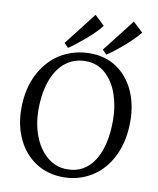

<svg xmlns="http://www.w3.org/2000/svg" viewBox="-106 -1085 971 1181"><g transform="rotate(10 379.5 -495.0)"><path d="M44 0ZM718 -395Q718 -270 672 -177Q626 -84 546.5 -35Q467 14 371 14Q273 14 199 -34Q125 -82 84.5 -166.5Q44 -251 44 -357Q44 -487 96 -582Q148 -677 233 -723Q311 -765 404 -765Q499 -765 570 -717Q641 -669 679.5 -585Q718 -501 718 -395ZM149 -368Q149 -281 177.5 -205.5Q206 -130 260 -84Q314 -38 386 -38Q493 -38 552.5 -129.5Q612 -221 612 -384Q612 -471 585.5 -546.5Q559 -622 507.5 -667.5Q456 -713 384 -713Q313 -713 260 -672Q207 -631 178 -553Q149 -475 149 -368ZM394 -1004 455 -946Q424 -905 364.5 -854Q305 -803 262 -774L236 -801ZM633 -1004 695 -946Q663 -905 603.5 -853.5Q544 -802 501 -774L475 -801Z"/></g></svg>

Font: Martel DemiBold
Style: Regular
Weight: 600
Designer: Dan Reynolds
Foundry: Dan Reynolds
Version: Version 1.001; ttfautohint (v1.1) -l 5 -r 5 -G 72 -x 0 -D la